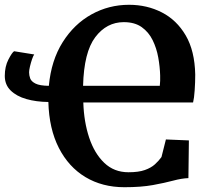

<svg xmlns="http://www.w3.org/2000/svg" viewBox="-20 -771 882 802"><path d="M769 -184.5 767 -27Q739 -26 703.5 -16.5Q668 -7 618.8 2Q569.5 11 499.5 11Q407.5 11 337 -31.2Q266.5 -73.5 225.8 -153.2Q185 -233 182 -345Q131.5 -345.5 90.2 -357.2Q49 -369 24.5 -393Q0 -417 0 -454Q0 -493 15.2 -522.5Q30.5 -552 39 -557L123 -543.5Q119 -538.5 114 -524Q109 -509.5 105.2 -493.5Q101.5 -477.5 101.5 -469Q101.5 -456 106.2 -443.2Q111 -430.5 128.5 -421.8Q146 -413 184 -412.5Q194 -519 241.8 -594.8Q289.5 -670.5 362 -710.8Q434.5 -751 519 -751Q594 -751 656 -719.2Q718 -687.5 755.8 -623Q793.5 -558.5 795.5 -459.5Q795.5 -427 793.2 -394Q791 -361 786.5 -343H328Q330.5 -262 352.5 -196Q374.5 -130 415.5 -90.8Q456.5 -51.5 516.5 -51.5Q559 -51.5 585 -60.8Q611 -70 627 -84.5Q643 -99 654.5 -115L673 -188.5ZM327 -412.5H647.5Q648.5 -423 649 -433.8Q649.5 -444.5 649 -455.5Q648 -492 641 -531Q634 -570 617.5 -603.5Q601 -637 571.8 -657.8Q542.5 -678.5 497 -678.5Q425.5 -678.5 378 -615.8Q330.5 -553 327 -412.5Z"/></svg>

Font: Merriweather
Style: Bold
Weight: 700
Designer: Eben Sorkin
Foundry: Eben Sorkin
Version: Version 2.100; ttfautohint (v1.7.19-72a1) -l 8 -r 50 -G 200 